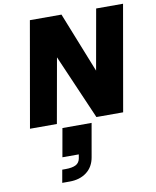

<svg xmlns="http://www.w3.org/2000/svg" viewBox="-105 -729 946 1167"><g transform="rotate(-10 368.0 -146.0)"><path d="M570 -650H736L622 0H457L284 -399L213 0H47L161 -650H356L504 -278ZM242 30H422L386 235Q376 294 334 326Q292 358 229 358H183L197 279H217Q259 279 281 267.5Q303 256 308 229L312 205H211Z"/></g></svg>

Font: Overused Grotesk ExtraBold
Style: Italic
Weight: 800
Italic angle: -10°
Version: Version 0.003